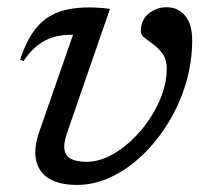

<svg xmlns="http://www.w3.org/2000/svg" viewBox="-20 -514 592 544"><path d="M524.5 -400Q524.5 -337.5 506.5 -277.5Q488.5 -217.5 456.5 -165.5Q424.5 -113.5 383 -74Q341.5 -34.5 294.2 -12.2Q247 10 198 10Q140.5 10 110.2 -14.2Q80 -38.5 80 -82Q80 -109 91.5 -141.5L187 -415.5Q186 -415.5 184.5 -415.5Q183 -415.5 181.5 -415.5Q154 -415.5 130.5 -408.5Q107 -401.5 86.2 -385.2Q65.5 -369 46.5 -341L37 -345Q51 -388.5 69.8 -417.2Q88.5 -446 112.8 -462.8Q137 -479.5 167 -486.2Q197 -493 233 -493Q242.5 -493 252.2 -492.5Q262 -492 271.8 -491.2Q281.5 -490.5 291.5 -488.5L169.5 -136Q166 -125 164 -115.8Q162 -106.5 162 -99Q162 -76 178.2 -65.8Q194.5 -55.5 225 -55.5Q256.5 -55.5 288.8 -71.2Q321 -87 350.2 -114Q379.5 -141 402.5 -175Q425.5 -209 439 -246.2Q452.5 -283.5 452.5 -319.5Q452.5 -344.5 441.5 -360.5Q430.5 -376.5 415.8 -387.2Q401 -398 390 -406.5Q379 -415 379 -425Q379 -457.5 401.2 -475.5Q423.5 -493.5 451.5 -493.5Q485 -493.5 504.8 -469.2Q524.5 -445 524.5 -400Z"/></svg>

Font: Newsreader 10pt
Style: Italic
Weight: 400
Italic angle: -17°
Version: Version 1.003